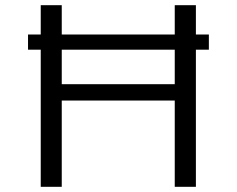

<svg xmlns="http://www.w3.org/2000/svg" viewBox="-20 -720 915 740"><path d="M137 0V-528.5H88V-587H137V-700H218V-587H653.5V-700H735V-587H785V-528.5H735V0H653.5V-332.5H218V0ZM218 -395.5H653.5V-528.5H218Z"/></svg>

Font: Trispace SemiExpanded Light
Style: Regular
Weight: 300
Width: 6
Designer: Tyler Finck
Foundry: Etcetera Type Company
Version: Version 1.210; ttfautohint (v1.8.3)